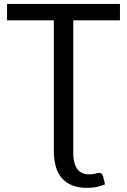

<svg xmlns="http://www.w3.org/2000/svg" viewBox="-20 -736 630 954"><path d="M344 25.5Q344 74.5 363.2 102.5Q382.5 130.5 424.5 130.5Q442 130.5 453.8 126.8Q465.5 123 472 123Q477.5 123 483.5 126.2Q489.5 129.5 492.5 141L502 180Q480 189 459.5 193.2Q439 197.5 414 197.5Q369 197.5 337.5 184.5Q306 171.5 286 147.5Q266 123.5 256.8 90Q247.5 56.5 247.5 15.5V-635H15V-716.5H576V-635H344Z"/></svg>

Font: Lato 2
Style: Regular
Weight: 400
Designer: Lukasz Dziedzic with Adam Twardoch and Botio Nikoltchev
Foundry: tyPoland Lukasz Dziedzic
Version: Version 2.015; 2015-08-06; http://www.latofonts.com/